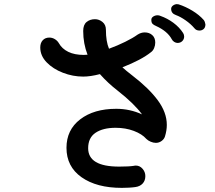

<svg xmlns="http://www.w3.org/2000/svg" viewBox="-20 -865 1040 930"><path d="M921 -729Q904 -749 879 -766.5Q854 -784 832 -792Q809 -800 809 -822Q809 -831 817 -837.5Q825 -844 836 -845Q842 -845 845 -844Q879 -833 912 -813Q945 -793 967 -768Q973 -760 975 -747Q975 -732 966.5 -724.5Q958 -717 946 -717Q930 -717 921 -729ZM812 -675Q791 -714 736 -739Q724 -744 718.5 -750Q713 -756 713 -769Q713 -779 722.5 -785Q732 -791 743 -791Q751 -791 757 -788Q791 -776 820 -754.5Q849 -733 867 -705Q872 -697 872 -688Q872 -675 863 -666Q854 -657 840 -657Q832 -657 824 -662Q816 -667 812 -675ZM788 -260Q788 -233 779 -204Q775 -191 762.5 -182Q750 -173 735 -173Q723 -173 710 -178.5Q697 -184 689 -192Q668 -216 628 -231Q588 -246 540 -246Q479 -246 443 -222Q407 -198 407 -147Q407 -58 557 -58Q606 -58 630 -62Q632 -63 638 -63Q657 -63 670.5 -47.5Q684 -32 684 -12Q684 10 671 24Q658 38 636 41Q623 43 604.5 44Q586 45 570 45Q448 45 375 -6.5Q302 -58 302 -149Q302 -236 368.5 -287Q435 -338 543 -338Q609 -338 668 -311Q630 -363 551 -425Q503 -462 464 -506Q418 -494 383 -494Q333 -494 285 -512.5Q237 -531 206 -563Q175 -595 175 -635Q175 -657 187 -670Q199 -683 219 -683Q233 -683 245.5 -675.5Q258 -668 265 -656Q280 -629 310.5 -614Q341 -599 386 -599Q398 -599 404 -600Q383 -654 383 -715Q383 -745 399.5 -758.5Q416 -772 440 -772Q460 -772 476.5 -758.5Q493 -745 493 -721Q493 -664 508 -629Q549 -644 586.5 -662.5Q624 -681 646 -697Q663 -708 681 -708Q703 -708 717.5 -695Q732 -682 732 -659Q732 -645 726.5 -632Q721 -619 711 -612Q665 -575 573 -539Q590 -523 620 -500Q701 -438 744.5 -379Q788 -320 788 -260Z"/></svg>

Font: Tsukimi Rounded SemiBold
Style: Regular
Weight: 600
Designer: Takashi Funayama
Foundry: Takashi Funayama
Version: Version 1.032; ttfautohint (v1.8.3)